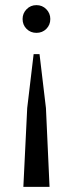

<svg xmlns="http://www.w3.org/2000/svg" viewBox="-20 -728 283 748"><path d="M122 -708Q145 -708 160.5 -692Q176 -676 176 -654Q176 -631 160.5 -615.5Q145 -600 122 -600Q99 -600 83.5 -615.5Q68 -631 68 -654Q68 -676 83.5 -692Q99 -708 122 -708ZM111 -517H134L159 -307L173 0H71L86 -307Z"/></svg>

Font: Cinzel Medium
Style: Regular
Weight: 500
Designer: Natanael Gama
Version: Version 2.000